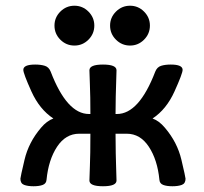

<svg xmlns="http://www.w3.org/2000/svg" viewBox="-20 -646 713 671"><path d="M582.5 4.9Q562.5 4.9 550.3 0.2Q538.1 -4.4 537.1 -17.6Q530.3 -87.4 500.2 -133.1Q470.2 -178.7 422.9 -178.7H383.8Q384.3 -98.6 385.7 -66.4Q387.2 -27.8 387.2 -15.1Q387.2 4.9 339.8 4.9Q292.5 4.9 292.5 -15.1Q292.5 -27.8 294.2 -66.2Q295.9 -104.5 295.9 -178.7H256.8Q209.5 -178.7 179.4 -133.1Q149.4 -87.4 142.6 -17.6Q141.6 -4.4 129.4 0.2Q117.2 4.9 97.2 4.9Q76.7 4.9 64 0Q51.3 -4.9 51.3 -21.5Q51.3 -26.4 65.7 -87.6Q80.1 -148.9 123.5 -199.7Q143.6 -223.6 166.5 -231.9Q118.2 -263.7 89.8 -326.4Q61.5 -389.2 61.5 -401.9Q61.5 -420.4 103 -420.4Q122.6 -420.4 136.7 -416Q150.9 -411.6 157.2 -395.5Q213.9 -247.6 291 -247.6H295.9Q295.9 -311 294.2 -349.1Q292.5 -387.2 292.5 -400.4Q292.5 -420.4 339.8 -420.4Q387.2 -420.4 387.2 -400.4Q387.2 -387.2 385.7 -349.1Q384.3 -318.8 383.8 -247.6H388.7Q465.8 -247.6 522.5 -395.5Q528.8 -411.6 543 -416Q557.1 -420.4 576.7 -420.4Q618.2 -420.4 618.2 -401.9Q618.2 -389.2 589.8 -326.4Q561.5 -263.7 513.2 -231.9Q536.1 -223.6 556.2 -199.7Q599.6 -148.9 614 -87.6Q628.4 -26.4 628.4 -21.5Q628.4 -4.9 615.7 0Q603 4.9 582.5 4.9ZM434.6 -486.8Q405.8 -486.8 385.3 -507.3Q364.7 -527.8 364.7 -556.6Q364.7 -585 385.3 -605.5Q405.8 -626 434.6 -626Q462.9 -626 483.4 -605.5Q503.9 -585 503.9 -556.6Q503.9 -527.8 483.4 -507.3Q462.9 -486.8 434.6 -486.8ZM240.2 -486.8Q211.4 -486.8 190.9 -507.3Q170.4 -527.8 170.4 -556.6Q170.4 -585 190.9 -605.5Q211.4 -626 240.2 -626Q268.6 -626 289.1 -605.5Q309.6 -585 309.6 -556.6Q309.6 -527.8 289.1 -507.3Q268.6 -486.8 240.2 -486.8Z"/></svg>

Font: Bainsley
Style: Regular
Weight: 400
Designer: Paul James MIller
Foundry: High-Logic / Made with FontCreator
Version: Version 1.411;March 28, 2021;FontCreator 13.0.0.2683 64-bit